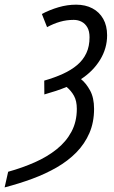

<svg xmlns="http://www.w3.org/2000/svg" viewBox="-100 -566 492 826"><path d="M-80.1 240.2 -64.9 172.9Q-3.4 155.8 50 132.1Q103.5 108.4 144 75.9Q184.6 43.5 207.5 0.5Q230.5 -42.5 230.5 -97.7Q230.5 -131.8 218.3 -153.8Q206.1 -175.8 186.5 -191.9Q165 -183.1 140.9 -175Q116.7 -167 90.8 -159.7L90.3 -219.2Q134.8 -231.9 170.7 -248.3Q206.5 -264.6 232.2 -286.4Q257.8 -308.1 271.5 -337.4Q285.2 -366.7 285.2 -405.8Q285.2 -431.6 275.9 -448Q266.6 -464.4 251.2 -472.4Q235.8 -480.5 217.3 -480.5Q186.5 -480.5 158.4 -472.4Q130.4 -464.4 102.5 -449.2L80.1 -505.9Q114.3 -523.9 151.9 -534.9Q189.5 -545.9 227.5 -545.9Q267.6 -545.9 297.6 -530Q327.6 -514.2 344.2 -484.6Q360.8 -455.1 360.8 -414.1Q360.8 -357.9 330.6 -308.6Q300.3 -259.3 248.5 -225.6Q270 -208.5 287.4 -177Q304.7 -145.5 304.7 -97.7Q304.7 -40 284.7 6.3Q264.6 52.7 228.8 89.4Q192.9 126 144.3 154.1Q95.7 182.1 38.8 203.1Q-18.1 224.1 -80.1 240.2Z"/></svg>

Font: Open Sans Condensed
Style: Italic
Weight: 400
Width: 3
Italic angle: -12°
Designer: Monotype Design Team
Foundry: Monotype Imaging Inc.
Version: Version 3.000